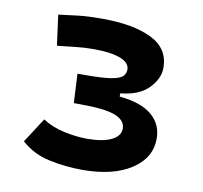

<svg xmlns="http://www.w3.org/2000/svg" viewBox="-65 -597 717 677"><g transform="rotate(10 293.0 -258.5)"><path d="M271.5 9.8Q210.4 9.8 151.9 -2.9Q93.3 -15.6 51.3 -53.7L108.4 -142.1Q143.1 -119.6 187.5 -110.4Q231.9 -101.1 267.6 -101.1Q324.2 -101.1 355.5 -116.2Q386.7 -131.3 386.7 -158.2Q386.7 -187.5 350.1 -202.1Q313.5 -216.8 221.7 -216.8H201.2L195.8 -321.3H223.1Q285.6 -321.3 316.2 -326.4Q346.7 -331.5 356.7 -341.6Q366.7 -351.6 366.7 -365.7Q366.7 -391.1 332 -403.8Q297.4 -416.5 238.3 -416.5Q204.1 -416.5 177.2 -413.3Q150.4 -410.2 107.4 -405.8L92.8 -514.6Q130.4 -519.5 163.3 -523.4Q196.3 -527.3 249 -527.3Q359.9 -527.3 425.3 -495.4Q490.7 -463.4 490.7 -394Q490.7 -355 456.8 -320.3Q422.9 -285.6 356.4 -279.3V-267.6Q434.1 -260.3 472.4 -227.8Q510.7 -195.3 510.7 -144Q510.7 -74.7 445.8 -32.5Q380.9 9.8 271.5 9.8Z"/></g></svg>

Font: Cascadia Mono PL SemiBold
Style: Regular
Weight: 600
Monospace: yes
Designer: Aaron Bell
Foundry: Saja Typeworks
Version: Version 2404.023; ttfautohint (v1.8.4)